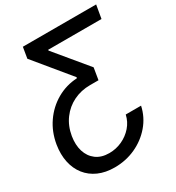

<svg xmlns="http://www.w3.org/2000/svg" viewBox="-218 -858 1101 1202"><g transform="rotate(-30 332.0 -257.0)"><path d="M590.3 -38.1Q574.2 36.6 525.1 93.8Q476.1 150.9 406 182.9Q335.9 214.8 255.4 214.8Q189.5 214.8 138.9 192.4Q88.4 169.9 55.9 128.7Q23.4 87.4 11.5 31.2Q-0.5 -24.9 10.3 -91.8Q24.4 -175.8 69.3 -240.7Q114.3 -305.7 181.4 -344.5Q248.5 -383.3 328.6 -387.7L329.6 -394.5L120.6 -648.4L133.8 -727.5H663.6L647 -631.8H261.2V-626L453.1 -394.5L439 -309.1H377.9Q313 -309.1 258.5 -282.5Q204.1 -255.9 167.5 -206.5Q130.9 -157.2 119.6 -89.8Q109.9 -30.3 124.5 17.1Q139.2 64.5 176.3 92.3Q213.4 120.1 270.5 120.1Q319.3 120.1 363 100.1Q406.7 80.1 438 44.4Q469.2 8.8 479.5 -38.1Z"/></g></svg>

Font: Inter 28pt Medium
Style: Italic
Weight: 500
Italic angle: -9.3988°
Designer: Rasmus Andersson
Foundry: rsms
Version: Version 4.001;git-66647c0bb